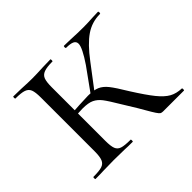

<svg xmlns="http://www.w3.org/2000/svg" viewBox="-114 -620 771 771"><g transform="rotate(-45 271.5 -234.0)"><path d="M374 -50Q362 -72 324 -133Q293 -185 279.5 -202.5Q266 -220 248.5 -228.5Q231 -237 198 -237Q187 -237 153 -235L152 -253L199 -256Q241 -258 250 -258Q282 -258 300.5 -250Q319 -242 335 -222Q351 -202 381 -152Q417 -95 440.5 -66Q464 -37 485.5 -25Q507 -13 537 -12Q539 -12 539 -6Q539 0 537 0H419Q411 0 406.5 -2.5Q402 -5 394 -17Q386 -29 374 -50ZM35 -12Q68 -12 83.5 -17Q99 -22 105 -36.5Q111 -51 111 -81V-387Q111 -417 105.5 -431Q100 -445 84.5 -450.5Q69 -456 36 -456Q34 -456 34 -462Q34 -468 36 -468L81 -467Q119 -465 140 -465Q165 -465 203 -467L246 -468Q248 -468 248 -462Q248 -456 246 -456Q214 -456 198 -450Q182 -444 176.5 -429.5Q171 -415 171 -385V-81Q171 -50 176.5 -36Q182 -22 197 -17Q212 -12 246 -12Q248 -12 248 -6Q248 0 246 0Q218 0 202 -1L140 -2L81 -1Q64 0 35 0Q33 0 33 -6Q33 -12 35 -12ZM254 -244 331 -351Q371 -410 371 -432Q371 -445 359.5 -450.5Q348 -456 324 -456Q321 -456 321 -462Q321 -468 324 -468L362 -467Q398 -465 431 -465Q456 -465 486 -467L516 -468Q519 -468 519 -462Q519 -456 516 -456Q470 -456 433 -430.5Q396 -405 354 -349L269 -237Z"/></g></svg>

Font: Cormorant SC
Style: Regular
Weight: 400
Designer: Christian Thalmann (Catharsis Fonts)
Foundry: Catharsis Fonts
Version: Version 4.000